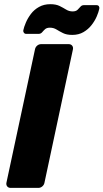

<svg xmlns="http://www.w3.org/2000/svg" viewBox="-20 -915 504 935"><path d="M31.8 0Q21.1 0 15.2 -7.2Q9.3 -14.5 11.3 -25.1L150.4 -674.9Q152.4 -685.5 160.9 -692.8Q169.5 -700 180.1 -700H314.7Q325.4 -700 331.3 -692.8Q337.2 -685.5 335.2 -674.9L196.5 -25.1Q194.5 -14.5 185.9 -7.2Q177.4 0 166.7 0ZM331.9 -745Q304.5 -745 286.9 -753.8Q269.2 -762.6 255.1 -771.4Q240.9 -780.2 223.1 -780.2Q207.7 -780.2 199.6 -772.9Q191.5 -765.6 185.1 -757.8Q178.6 -750 167.6 -750H107.6Q100.6 -750 96.5 -755.3Q92.4 -760.6 93.4 -767.2Q96.6 -783.1 105.9 -804.9Q115.1 -826.7 130.7 -847.3Q146.2 -867.9 170 -881.2Q193.7 -894.6 225 -894.6Q252.7 -894.6 270.4 -885.8Q288 -877 302.3 -868.2Q316.6 -859.4 333.7 -859.4Q349.5 -859.4 357.6 -867.2Q365.7 -875 372 -882.5Q378.2 -890 389.2 -890H449.2Q457.9 -890 461.5 -884.7Q465.1 -879.4 463.5 -872.1Q460.2 -856.2 451 -834.7Q441.7 -813.2 425.7 -792.7Q409.6 -772.1 386.4 -758.6Q363.1 -745 331.9 -745Z"/></svg>

Font: Rubik Light
Style: Italic
Weight: 300
Italic angle: -12°
Designer: Hubert and Fischer
Foundry: Hubert and Fischer
Version: Version 2.300;gftools[0.9.30]